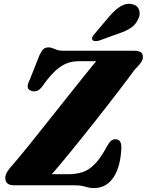

<svg xmlns="http://www.w3.org/2000/svg" viewBox="-20 -964 764 999"><path d="M365.5 0H52Q7.5 0 7.5 -39Q7.5 -54 18.2 -71.2Q29 -88.5 44 -104Q58 -120 82.8 -149.8Q107.5 -179.5 138.8 -218.5Q170 -257.5 205.5 -302.2Q241 -347 278 -393.2Q315 -439.5 349.8 -483.5Q384.5 -527.5 414.8 -565Q445 -602.5 467.5 -630Q490 -657.5 502 -671L519.5 -645.5H389Q334 -645.5 290.8 -614.2Q247.5 -583 202 -517Q185.5 -494.5 170.5 -490.2Q155.5 -486 141 -492Q126 -497.5 124.2 -511.2Q122.5 -525 134 -547L185 -676Q197 -701 206.8 -709.2Q216.5 -717.5 233.5 -717.5Q244 -717.5 253.8 -713.2Q263.5 -709 276.5 -704.5Q289.5 -700 308.5 -700H677Q701 -700 712.2 -692.5Q723.5 -685 723.5 -667Q723.5 -652 711.5 -636Q699.5 -620 681 -602Q667.5 -583 645.8 -554.5Q624 -526 596.8 -490Q569.5 -454 538.2 -414Q507 -374 474 -332.2Q441 -290.5 408.2 -249.5Q375.5 -208.5 344.8 -171Q314 -133.5 287.8 -102Q261.5 -70.5 241.5 -48.5L223 -57.5H334Q375.5 -57.5 408.8 -68Q442 -78.5 472.8 -109.8Q503.5 -141 536.5 -202.5Q548.5 -223.5 558 -231.5Q567.5 -239.5 580 -239.5Q597 -239.5 604.2 -228.5Q611.5 -217.5 611.5 -198.5Q610 -149 599.8 -109.5Q589.5 -70 571.2 -42.2Q553 -14.5 527.5 0Q502 14.5 469 14.5Q450.5 14.5 437.2 10.8Q424 7 408.2 3.5Q392.5 0 365.5 0ZM548.5 -878.5Q578 -912.5 607 -930.8Q636 -949 667 -942.5Q695.5 -936.5 703.5 -913Q711.5 -889.5 699.5 -865.5Q686.5 -836.5 661.2 -819.2Q636 -802 597 -789.5L495 -752.5Q484.5 -749.5 474.2 -750.2Q464 -751 460.5 -757.5Q457 -765 461.5 -773Q466 -781 474 -790Z"/></svg>

Font: Fraunces ExtraBold
Style: Italic
Weight: 800
Italic angle: -16°
Version: Version 1.000;[b76b70a41]